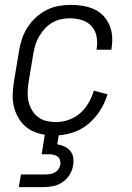

<svg xmlns="http://www.w3.org/2000/svg" viewBox="-20 -548 540 788"><path d="M205 8Q176 8 148.5 2Q121 -4 98.5 -18.5Q76 -33 61 -55.5Q46 -78 38.5 -104.5Q31 -131 32 -160Q33 -189 38 -218L58 -338Q62 -363 70 -387.5Q78 -412 92.5 -435Q107 -458 127.5 -476.5Q148 -495 171.5 -507Q195 -519 220.5 -523.5Q246 -528 271 -528Q296 -528 320 -524Q344 -520 365.5 -510.5Q387 -501 403 -484.5Q419 -468 428.5 -446.5Q438 -425 440 -401Q442 -377 438 -352L437 -344H376L377 -350Q381 -375 376 -399.5Q371 -424 355.5 -441Q340 -458 316 -465.5Q292 -473 267 -473Q248 -473 230 -469Q212 -465 194.5 -455Q177 -445 164 -430.5Q151 -416 141 -399.5Q131 -383 125.5 -365Q120 -347 117 -329L97 -209Q94 -188 93.5 -168Q93 -148 97.5 -129.5Q102 -111 112 -94.5Q122 -78 137 -67Q152 -56 170.5 -51.5Q189 -47 210 -47Q235 -47 261.5 -56Q288 -65 309 -83.5Q330 -102 344 -126.5Q358 -151 365 -176L421 -161Q411 -126 390.5 -94Q370 -62 341 -38Q312 -14 276 -3Q240 8 205 8ZM57 220 66 168H166Q176 168 185.5 166.5Q195 165 204.5 160Q214 155 220 146Q226 137 228 127Q229 117 226 108Q223 99 215.5 94Q208 89 199 87Q190 85 180 85H151L172 -47H230L215 44Q231 47 245 53.5Q259 60 268.5 71.5Q278 83 280.5 99Q283 115 280 131Q277 151 265.5 169.5Q254 188 236 200Q218 212 197.5 216Q177 220 157 220Z"/></svg>

Font: Iosevka Term Curly Light
Style: Italic
Weight: 300
Italic angle: -9°
Designer: Belleve Invis
Foundry: Belleve Invis
Version: Version 32.3.0